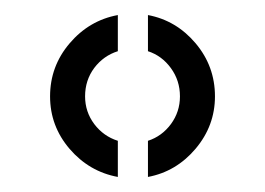

<svg xmlns="http://www.w3.org/2000/svg" viewBox="-20 -828 352 255"><path d="M136.5 -593Q98.5 -600 72.5 -630.2Q46.5 -660.5 46.5 -700Q46.5 -740 72.5 -770.5Q98.5 -801 136.5 -808V-760Q117.5 -754 105.2 -737.8Q93 -721.5 93 -700Q93 -679.5 105.2 -663.2Q117.5 -647 136.5 -641ZM176.5 -593V-641Q195 -647 207 -663.2Q219 -679.5 219 -700Q219 -721 207 -737.5Q195 -754 176.5 -760V-808Q214 -801 239.8 -770.5Q265.5 -740 265.5 -700Q265.5 -661 239.8 -630.5Q214 -600 176.5 -593Z"/></svg>

Font: Big Shoulders Stencil Display
Style: Bold
Weight: 700
Designer: Patric King
Foundry: XO Type Co
Version: Version 1.000